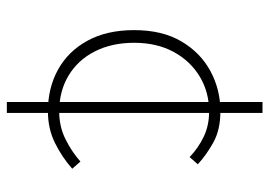

<svg xmlns="http://www.w3.org/2000/svg" viewBox="-133 -625 787 561"><g transform="rotate(90 260.5 -344.5)"><path d="M305 -91Q237 -91 183.5 -120.5Q130 -150 99 -206.5Q68 -263 68 -343Q68 -425 101 -481Q134 -537 188 -566Q242 -595 305 -595Q359 -595 396 -574.5Q433 -554 460 -529L439 -505Q413 -530 380 -546Q347 -562 306 -562Q249 -562 203.5 -534.5Q158 -507 131.5 -458Q105 -409 105 -343Q105 -278 130 -228.5Q155 -179 200.5 -151.5Q246 -124 306 -124Q350 -124 387 -142.5Q424 -161 452 -186L473 -162Q439 -132 397.5 -111.5Q356 -91 305 -91ZM278 29V-718H310V29Z"/></g></svg>

Font: Noto Sans TC Thin
Style: Regular
Weight: 100
Designer: Ryoko NISHIZUKA 西塚涼子 (kana, bopomofo & ideographs); Paul D. Hunt (Latin, Greek & Cyrillic); Sandoll Communications 산돌커뮤니
Foundry: Adobe
Version: Version 2.004-H2;hotconv 1.0.118;makeotfexe 2.5.65603